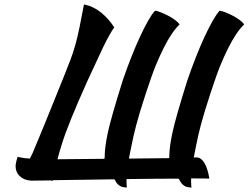

<svg xmlns="http://www.w3.org/2000/svg" viewBox="-20 -762 1116 862"><path d="M206 48Q166 48 124 49H119Q87 47 68 28Q49 9 50 -20Q51 -28 53.5 -39Q56 -50 59 -58Q75 -54 91 -52Q100 -51 114 -50Q120 -61 126 -74Q136 -98 150.5 -132.5Q165 -167 183.5 -212.5Q202 -258 261 -404Q282 -456 295.5 -491.5Q309 -527 318.5 -561.5Q328 -596 336.5 -637Q345 -678 357 -742Q399 -734 433.5 -706Q468 -678 493 -639Q484 -627 471 -604Q458 -581 442.5 -549Q427 -517 409 -477Q391 -437 370 -393Q284 -201 258 -116Q247 -81 238 -47Q283 -47 449 -49Q450 -54 450 -58Q450 -100 464 -166Q478 -232 532 -404Q550 -456 569.5 -505.5Q589 -555 608 -596Q627 -637 644.5 -668Q662 -699 676 -714Q686 -713 702.5 -706.5Q719 -700 736 -691Q753 -682 767 -671.5Q781 -661 786 -652Q768 -635 750 -608Q732 -581 714.5 -546Q697 -511 680 -470Q663 -429 634.5 -342Q606 -255 592 -202Q578 -149 569 -101Q563 -74 559 -50Q674 -51 740 -52V-58Q740 -100 754 -166Q768 -232 822 -404Q840 -456 859.5 -505.5Q879 -555 898 -596Q917 -637 934.5 -668Q952 -699 966 -714Q976 -713 992.5 -706.5Q1009 -700 1026 -691Q1043 -682 1057 -671.5Q1071 -661 1076 -652Q1058 -635 1040 -608Q1022 -581 1004.5 -546Q987 -511 970 -470Q953 -429 924.5 -342Q896 -255 882 -202Q868 -149 859 -101Q854 -77 850 -55H865Q884 -54 898.5 -29Q913 -4 920 40Q912 39 838 39V54Q838 64 838.5 70Q839 76 840 80Q818 79 808 72.5Q798 66 793 58.5Q788 51 784 43Q783 41 781 40Q693 40 548 42V54Q548 64 548.5 70Q549 76 550 80Q528 79 518 72.5Q508 66 503 58.5Q498 51 494 43H493Q372 45 217 47Q216 49 216 50Q211 49 206 48Z"/></svg>

Font: Sweet Mavka Script
Style: Regular
Weight: 500
Designer: Pablo Impallari/Anastassiya Vishnevskaya
Foundry: Pablo Impallari/ Anastassiya Vishnevskaya
Version: Version 2.0/www.impallari.com/   behance.net/sweetcherry